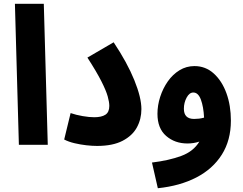

<svg xmlns="http://www.w3.org/2000/svg" viewBox="-20 -767 1287 1017"><path d="M80 0 59 -747H212L233 0Z M320 -28 354 -168Q383 -158 418 -152Q453 -146 479 -146Q518 -146 538.5 -159.5Q559 -173 559 -206Q559 -226 550.5 -256.5Q542 -287 517 -336.5Q492 -386 443 -462L582 -543Q654 -435 691.5 -342.5Q729 -250 729 -189Q729 -136 705 -92Q681 -48 629 -21Q577 6 494 6Q469 6 437.5 2.5Q406 -1 374.5 -8.5Q343 -16 320 -28Z M816 230 785 94Q875 83 940 59Q1005 35 1036 -17Q1006 -7 973 -7Q906 -7 860 -47Q814 -87 814 -164Q814 -209 828.5 -254Q843 -299 869 -336Q895 -373 931 -395Q967 -417 1010 -417Q1069 -417 1112.5 -377.5Q1156 -338 1179.5 -273Q1203 -208 1203 -128Q1203 -24 1155 52Q1107 128 1020 173Q933 218 816 230ZM954 -191Q954 -137 1008 -137Q1021 -137 1034 -138.5Q1047 -140 1061 -144Q1058 -202 1044 -239.5Q1030 -277 1004 -277Q983 -277 968.5 -250Q954 -223 954 -191Z"/></svg>

Font: Noto Sans Arabic Cond ExtBd
Style: Regular
Weight: 800
Width: 3
Designer: Monotype Design Team, Nadine Chahine, Nizar Qandah and Khaled Hosny
Foundry: Monotype Imaging Inc.
Version: Version 2.012; ttfautohint (v1.8.4.7-5d5b)